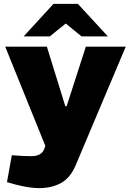

<svg xmlns="http://www.w3.org/2000/svg" viewBox="-20 -762 675 991"><path d="M180 209Q158 209 127.5 204.5Q97 200 58 190L16 178L41 39L82 42Q98 43 112.5 43.5Q127 44 141 44Q167 44 183.5 35.5Q200 27 208 8L214 -9L7 -521H222L317 -214H324L423 -521H629L371 90Q344 155 296 182Q248 209 180 209ZM401 -574 292 -663 256 -742H382L537 -574ZM102 -574 256 -742H382L347 -663L237 -574Z"/></svg>

Font: REM ExtraBold
Style: Regular
Weight: 800
Designer: Octavio Pardo
Foundry: Ashler Design
Version: Version 1.005;gftools[0.9.28]